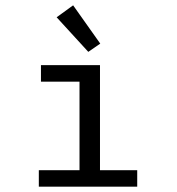

<svg xmlns="http://www.w3.org/2000/svg" viewBox="-20 -702 665 722"><path d="M126 0V-62H279V-395H134V-457H356V-62H496V0ZM312 -507 193 -637 255 -682 357 -538Z"/></svg>

Font: Inconsolata Expanded Thin
Style: Regular
Weight: 100
Width: 7
Monospace: yes
Designer: Raph Levien, Cyreal, Brenton Simpson
Foundry: Raph Levien, Cyreal, Google
Version: Version 3.100; ttfautohint (v1.8.4.7-5d5b)